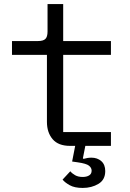

<svg xmlns="http://www.w3.org/2000/svg" viewBox="-20 -718 640 945"><path d="M387 207Q347 207 323 193.5Q299 180 288 166L326 125Q335 136 350 144.5Q365 153 387 153Q406 153 418.5 145.5Q431 138 431 122Q431 108 418 97.5Q405 87 363 81L335 77L350 0H325Q267 0 239 -33Q211 -66 211 -118V-448H39V-516H167Q193 -516 203.5 -526.5Q214 -537 214 -563V-698H291V-516H526V-448H291V-68H526V0H400L388 61L391 64Q411 58 430 58Q459 58 478.5 75Q498 92 498 124Q498 167 464.5 187Q431 207 387 207Z"/></svg>

Font: Lilex Nerd Font
Style: Regular
Weight: 400
Designer: Mike Abbink, Paul van der Laan, Pieter van Rosmalen, Mikhael Khrustik
Foundry: Mikhael Khrustik
Version: Version 2.400; ttfautohint (v1.8.4.7-5d5b);Nerd Fonts 3.3.0